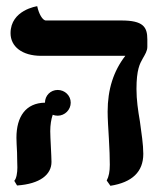

<svg xmlns="http://www.w3.org/2000/svg" viewBox="-20 -584 518 619"><path d="M420 -297C420 -360 431 -379 440 -395C448 -409 455 -420 455 -433V-457C455 -497 442 -518 371 -518H128C117 -518 105 -540 100 -564C100 -564 14 -552 14 -477C14 -434 51 -404 113 -404H384C346 -355 327 -296 327 -224C327 -203 329 -170 331 -138C333 -106 334 -73 334 -53C334 -31 331 -15 324 -2L336 15C406 4 442 -30 442 -88C442 -118 436 -156 431 -193C425 -228 420 -262 420 -297ZM125 -253C63 -252 33 -208 33 -140C33 -131 34 -110 35 -92C35 -72 36 -53 36 -44C36 -27 33 -8 26 -1L35 14C109 9 146 -21 146 -62C146 -70 145 -91 144 -111C143 -131 142 -151 142 -161C142 -181 145 -200 150 -214C155 -212 160 -211 166 -211C189 -211 208 -230 208 -253C208 -276 189 -294 166 -294C143 -294 125 -276 125 -253Z"/></svg>

Font: Libertinus Serif Semibold
Style: Regular
Weight: 600
Designer: Philipp H. Poll, Khaled Hosny
Foundry: Caleb Maclennan
Version: Version 7.050;RELEASE